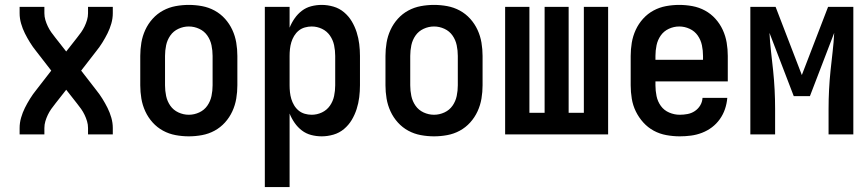

<svg xmlns="http://www.w3.org/2000/svg" viewBox="-20 -548 3540 783"><path d="M60 0V-26Q60 -47 66 -68Q72 -89 81.5 -108Q91 -127 102.5 -145.5Q114 -164 127 -180L189 -260L127 -340Q114 -356 102.5 -374.5Q91 -393 81.5 -412Q72 -431 66 -452Q60 -473 60 -494V-520H161V-494Q161 -480 165 -466.5Q169 -453 175 -440.5Q181 -428 189 -416.5Q197 -405 206 -394L250 -338L294 -394Q303 -405 311 -416.5Q319 -428 325 -440.5Q331 -453 335 -466.5Q339 -480 339 -494V-520H440V-494Q440 -473 434 -452Q428 -431 418.5 -412Q409 -393 397.5 -374.5Q386 -356 373 -340L311 -260L373 -180Q386 -164 397.5 -145.5Q409 -127 418.5 -108Q428 -89 434 -68Q440 -47 440 -26V0H339V-26Q339 -40 335 -53.5Q331 -67 325 -79.5Q319 -92 311 -103.5Q303 -115 294 -126L250 -182L206 -126Q197 -115 189 -103.5Q181 -92 175 -79.5Q169 -67 165 -53.5Q161 -40 161 -26V0Z M750 8Q723 8 696 3Q669 -2 645 -15Q621 -28 602.5 -48.5Q584 -69 572.5 -94Q561 -119 556.5 -146Q552 -173 552 -200V-320Q552 -347 556.5 -374Q561 -401 572.5 -426Q584 -451 602.5 -471.5Q621 -492 645 -505Q669 -518 696 -523Q723 -528 750 -528Q777 -528 804 -523Q831 -518 855 -505Q879 -492 897.5 -471.5Q916 -451 927.5 -426Q939 -401 943.5 -374Q948 -347 948 -320V-200Q948 -173 943.5 -146Q939 -119 927.5 -94Q916 -69 897.5 -48.5Q879 -28 855 -15Q831 -2 804 3Q777 8 750 8ZM750 -80Q772 -80 792.5 -89.5Q813 -99 825.5 -117Q838 -135 842.5 -156.5Q847 -178 847 -200V-320Q847 -342 842.5 -363.5Q838 -385 825.5 -403Q813 -421 792.5 -430.5Q772 -440 750 -440Q728 -440 707.5 -430.5Q687 -421 674.5 -403Q662 -385 657.5 -363.5Q653 -342 653 -320V-200Q653 -178 657.5 -156.5Q662 -135 674.5 -117Q687 -99 707.5 -89.5Q728 -80 750 -80Z M1060 215V-520H1161V-435Q1169 -455 1181.5 -473Q1194 -491 1211 -504Q1228 -517 1249 -522.5Q1270 -528 1292 -528Q1316 -528 1340 -521Q1364 -514 1383 -498Q1402 -482 1414.5 -461Q1427 -440 1434.5 -416.5Q1442 -393 1445 -368.5Q1448 -344 1448 -320V-200Q1448 -176 1445 -151.5Q1442 -127 1434.5 -103.5Q1427 -80 1414.5 -59Q1402 -38 1383 -22Q1364 -6 1340 1Q1316 8 1292 8Q1270 8 1249 2.5Q1228 -3 1211 -16Q1194 -29 1181.5 -47Q1169 -65 1161 -85V215ZM1251 -80Q1273 -80 1293 -89.5Q1313 -99 1325.5 -117Q1338 -135 1342.5 -156.5Q1347 -178 1347 -200V-320Q1347 -342 1342.5 -363.5Q1338 -385 1325.5 -403Q1313 -421 1293 -430.5Q1273 -440 1251 -440Q1237 -440 1223 -436Q1209 -432 1198 -423Q1187 -414 1179.5 -401.5Q1172 -389 1168 -375.5Q1164 -362 1162.5 -348Q1161 -334 1161 -320V-200Q1161 -186 1162.5 -172Q1164 -158 1168 -144.5Q1172 -131 1179.5 -118.5Q1187 -106 1198 -97Q1209 -88 1223 -84Q1237 -80 1251 -80Z M1750 8Q1723 8 1696 3Q1669 -2 1645 -15Q1621 -28 1602.5 -48.5Q1584 -69 1572.5 -94Q1561 -119 1556.5 -146Q1552 -173 1552 -200V-320Q1552 -347 1556.5 -374Q1561 -401 1572.5 -426Q1584 -451 1602.5 -471.5Q1621 -492 1645 -505Q1669 -518 1696 -523Q1723 -528 1750 -528Q1777 -528 1804 -523Q1831 -518 1855 -505Q1879 -492 1897.5 -471.5Q1916 -451 1927.5 -426Q1939 -401 1943.5 -374Q1948 -347 1948 -320V-200Q1948 -173 1943.5 -146Q1939 -119 1927.5 -94Q1916 -69 1897.5 -48.5Q1879 -28 1855 -15Q1831 -2 1804 3Q1777 8 1750 8ZM1750 -80Q1772 -80 1792.5 -89.5Q1813 -99 1825.5 -117Q1838 -135 1842.5 -156.5Q1847 -178 1847 -200V-320Q1847 -342 1842.5 -363.5Q1838 -385 1825.5 -403Q1813 -421 1792.5 -430.5Q1772 -440 1750 -440Q1728 -440 1707.5 -430.5Q1687 -421 1674.5 -403Q1662 -385 1657.5 -363.5Q1653 -342 1653 -320V-200Q1653 -178 1657.5 -156.5Q1662 -135 1674.5 -117Q1687 -99 1707.5 -89.5Q1728 -80 1750 -80Z M2040 0V-520H2139V-88H2201V-520H2299V-88H2361V-520H2460V0Z M2752 8Q2725 8 2697.5 3Q2670 -2 2646 -15Q2622 -28 2603.5 -48.5Q2585 -69 2573 -93.5Q2561 -118 2556.5 -145.5Q2552 -173 2552 -200V-320Q2552 -347 2556.5 -374Q2561 -401 2572.5 -426Q2584 -451 2602.5 -471.5Q2621 -492 2645 -505Q2669 -518 2696 -523Q2723 -528 2750 -528Q2777 -528 2804 -523Q2831 -518 2855 -505Q2879 -492 2897.5 -471.5Q2916 -451 2927.5 -426Q2939 -401 2943.5 -374Q2948 -347 2948 -320V-216H2653V-200Q2653 -178 2657.5 -156Q2662 -134 2675 -116Q2688 -98 2709 -89Q2730 -80 2752 -80Q2768 -80 2784 -83Q2800 -86 2813.5 -95Q2827 -104 2835.5 -118Q2844 -132 2845 -149H2946Q2944 -125 2936.5 -103Q2929 -81 2915.5 -62Q2902 -43 2883.5 -29Q2865 -15 2843 -6.5Q2821 2 2798 5Q2775 8 2752 8ZM2847 -304V-320Q2847 -342 2842.5 -363.5Q2838 -385 2825.5 -403Q2813 -421 2792.5 -430.5Q2772 -440 2750 -440Q2728 -440 2707.5 -430.5Q2687 -421 2674.5 -403Q2662 -385 2657.5 -363.5Q2653 -342 2653 -320V-304Z M3040 0V-520H3143L3250 -242L3357 -520H3460V0H3359V-104Q3359 -143 3361 -182Q3363 -221 3367 -259.5Q3371 -298 3375.5 -336.5Q3380 -375 3382 -414L3283 -156H3217L3118 -414Q3120 -375 3124.5 -336.5Q3129 -298 3133 -259.5Q3137 -221 3139 -182Q3141 -143 3141 -104V0Z"/></svg>

Font: Iosevka Curly Semibold
Style: Regular
Weight: 600
Monospace: yes
Designer: Belleve Invis
Foundry: Belleve Invis
Version: Version 22.1.2; ttfautohint (v1.8.4)